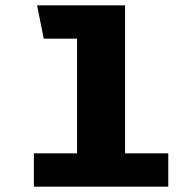

<svg xmlns="http://www.w3.org/2000/svg" viewBox="-20 -700 704 720"><path d="M611 -125V0H107V-125H269V-555H144L119 -680H449V-125Z"/></svg>

Font: Martel Sans Black
Style: Regular
Weight: 900
Designer: Dan Reynolds and Mathieu Réguer
Foundry: Dan Reynolds and Mathieu Réguer
Version: Version 1.002; ttfautohint (v1.1) -l 5 -r 5 -G 72 -x 0 -D la